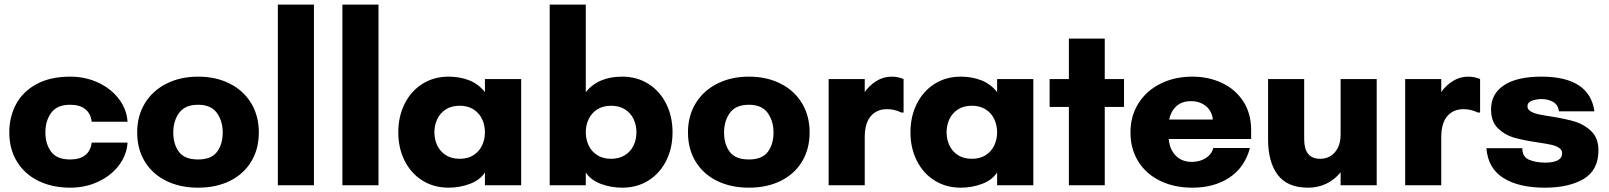

<svg xmlns="http://www.w3.org/2000/svg" viewBox="-20 -827 7180 857"><path d="M21.5 -236.3Q21.5 -306.2 52 -362.5Q82.5 -418.9 143.8 -451.9Q205.1 -484.9 293.5 -484.9Q361.8 -484.9 419.2 -457.8Q476.6 -430.7 511.2 -384.5Q545.9 -338.4 549.3 -283.7H389.2Q385.3 -319.3 361.1 -339.4Q336.9 -359.4 293.5 -359.4Q234.4 -359.4 208.5 -323.5Q182.6 -287.6 182.6 -236.3Q182.6 -184.1 208.3 -149.7Q233.9 -115.2 293.5 -115.2Q336.9 -115.2 361.1 -135Q385.3 -154.8 389.2 -190.4H549.3Q545.9 -135.7 511.2 -89.6Q476.6 -43.5 419.2 -16.4Q361.8 10.7 293.5 10.7Q213.4 10.7 151.6 -19.5Q89.8 -49.8 55.7 -105.7Q21.5 -161.6 21.5 -236.3Z M592.3 -236.3Q592.3 -309.6 626.7 -366Q661.1 -422.4 722.9 -453.6Q784.7 -484.9 864.3 -484.9Q944.3 -484.9 1005.9 -453.6Q1067.4 -422.4 1101.3 -366Q1135.3 -309.6 1135.3 -236.3Q1135.3 -161.6 1101.3 -105.7Q1067.4 -49.8 1006.1 -19.5Q944.8 10.7 864.3 10.7Q784.2 10.7 722.4 -19.5Q660.6 -49.8 626.5 -105.7Q592.3 -161.6 592.3 -236.3ZM864.3 -115.2Q923.3 -115.2 948.7 -149.2Q974.1 -183.1 974.1 -235.4Q974.1 -287.1 948 -323.2Q921.9 -359.4 864.3 -359.4Q805.7 -359.4 779.5 -323.2Q753.4 -287.1 753.4 -235.4Q753.4 -183.1 778.8 -149.2Q804.2 -115.2 864.3 -115.2Z M1220.2 -806.6H1381.3V0H1220.2Z M1508.3 -806.6H1669.4V0H1508.3Z M1757.8 -236.3Q1757.8 -307.1 1786.1 -363.8Q1814.5 -420.4 1865.5 -452.6Q1916.5 -484.9 1982.4 -484.9Q2031.7 -484.9 2073.5 -468.8Q2115.2 -452.6 2144.5 -416V-474.1H2306.2V0H2144.5V-57.1Q2122.1 -22.9 2076.9 -6.1Q2031.7 10.7 1982.4 10.7Q1916.5 10.7 1865.5 -21.2Q1814.5 -53.2 1786.1 -109.6Q1757.8 -166 1757.8 -236.3ZM2031.7 -118.2Q2067.9 -118.2 2093.3 -134.3Q2118.7 -150.4 2131.6 -177.5Q2144.5 -204.6 2144.5 -236.3Q2144.5 -268.6 2131.6 -295.7Q2118.7 -322.8 2093.3 -338.9Q2067.9 -355 2031.7 -355Q1995.6 -355 1970.2 -338.9Q1944.8 -322.8 1931.9 -295.7Q1918.9 -268.6 1918.9 -236.3Q1918.9 -204.6 1931.9 -177.5Q1944.8 -150.4 1970.2 -134.3Q1995.6 -118.2 2031.7 -118.2Z M2594.7 -57.1V0H2433.6V-806.6H2594.7V-416Q2650.4 -484.9 2757.3 -484.9Q2823.2 -484.9 2874.3 -452.6Q2925.3 -420.4 2953.6 -363.8Q2981.9 -307.1 2981.9 -236.3Q2981.9 -166 2953.6 -109.6Q2925.3 -53.2 2874.3 -21.2Q2823.2 10.7 2757.3 10.7Q2707.5 10.7 2662.4 -6.1Q2617.2 -22.9 2594.7 -57.1ZM2707.5 -118.2Q2743.7 -118.2 2769.3 -134.3Q2794.9 -150.4 2807.9 -177.5Q2820.8 -204.6 2820.8 -236.3Q2820.8 -268.6 2807.9 -295.7Q2794.9 -322.8 2769.5 -338.9Q2744.1 -355 2707.5 -355Q2671.4 -355 2646 -338.9Q2620.6 -322.8 2607.7 -295.7Q2594.7 -268.6 2594.7 -236.3Q2594.7 -204.6 2607.7 -177.5Q2620.6 -150.4 2646 -134.3Q2671.4 -118.2 2707.5 -118.2Z M3050.8 -236.3Q3050.8 -309.6 3085.2 -366Q3119.6 -422.4 3181.4 -453.6Q3243.2 -484.9 3322.8 -484.9Q3402.8 -484.9 3464.4 -453.6Q3525.9 -422.4 3559.8 -366Q3593.8 -309.6 3593.8 -236.3Q3593.8 -161.6 3559.8 -105.7Q3525.9 -49.8 3464.6 -19.5Q3403.3 10.7 3322.8 10.7Q3242.7 10.7 3180.9 -19.5Q3119.1 -49.8 3085 -105.7Q3050.8 -161.6 3050.8 -236.3ZM3322.8 -115.2Q3381.8 -115.2 3407.2 -149.2Q3432.6 -183.1 3432.6 -235.4Q3432.6 -287.1 3406.5 -323.2Q3380.4 -359.4 3322.8 -359.4Q3264.2 -359.4 3238 -323.2Q3211.9 -287.1 3211.9 -235.4Q3211.9 -183.1 3237.3 -149.2Q3262.7 -115.2 3322.8 -115.2Z M3678.7 -474.1H3839.8V-416Q3859.9 -445.3 3891.4 -465.1Q3922.9 -484.9 3960.4 -484.9Q3974.6 -484.9 3988.8 -481.9Q4002.9 -479 4013.2 -474.1V-324.7H4003.4Q3971.7 -339.8 3939.9 -339.8Q3893.1 -339.8 3866.5 -308.1Q3839.8 -276.4 3839.8 -214.8V0H3678.7Z M4043.9 -236.3Q4043.9 -307.1 4072.3 -363.8Q4100.6 -420.4 4151.6 -452.6Q4202.6 -484.9 4268.6 -484.9Q4317.9 -484.9 4359.6 -468.8Q4401.4 -452.6 4430.7 -416V-474.1H4592.3V0H4430.7V-57.1Q4408.2 -22.9 4363 -6.1Q4317.9 10.7 4268.6 10.7Q4202.6 10.7 4151.6 -21.2Q4100.6 -53.2 4072.3 -109.6Q4043.9 -166 4043.9 -236.3ZM4317.9 -118.2Q4354 -118.2 4379.4 -134.3Q4404.8 -150.4 4417.7 -177.5Q4430.7 -204.6 4430.7 -236.3Q4430.7 -268.6 4417.7 -295.7Q4404.8 -322.8 4379.4 -338.9Q4354 -355 4317.9 -355Q4281.7 -355 4256.3 -338.9Q4231 -322.8 4218 -295.7Q4205.1 -268.6 4205.1 -236.3Q4205.1 -204.6 4218 -177.5Q4231 -150.4 4256.3 -134.3Q4281.7 -118.2 4317.9 -118.2Z M4751 -349.6H4665V-474.1H4751V-654.8H4911.1V-474.1H4997.1V-349.6H4911.1V0H4751Z M5025.9 -236.3Q5025.9 -309.1 5061.5 -365.7Q5097.2 -422.4 5160.2 -453.6Q5223.1 -484.9 5302.2 -484.9Q5375 -484.9 5434.8 -456.5Q5494.6 -428.2 5529.5 -374.3Q5564.5 -320.3 5564.5 -247.1V-206.5H5196.8Q5200.2 -161.1 5227.5 -132.8Q5254.9 -104.5 5298.8 -104.5Q5325.7 -104.5 5346.4 -113.3Q5367.2 -122.1 5379.6 -136.2Q5392.1 -150.4 5395.5 -166.5H5559.1Q5536.1 -80.1 5468 -34.7Q5399.9 10.7 5302.2 10.7Q5221.2 10.7 5158.4 -19.8Q5095.7 -50.3 5060.8 -106.2Q5025.9 -162.1 5025.9 -236.3ZM5393.6 -293.5Q5391.6 -316.4 5379.4 -335Q5367.2 -353.5 5345.7 -364.5Q5324.2 -375.5 5296.9 -375.5Q5254.9 -375.5 5230.5 -352.8Q5206.1 -330.1 5198.7 -293.5Z M5640.1 -205.6V-474.1H5801.3V-205.6Q5801.3 -162.6 5818.8 -140.4Q5836.4 -118.2 5873.5 -118.2Q5898.9 -118.2 5919.4 -130.9Q5939.9 -143.6 5951.9 -168Q5963.9 -192.4 5963.9 -227.1V-474.1H6125V0H5963.9V-58.1Q5938.5 -25.9 5901.1 -7.6Q5863.8 10.7 5818.4 10.7Q5726.6 10.7 5683.3 -46.4Q5640.1 -103.5 5640.1 -205.6Z M6252 -474.1H6413.1V-416Q6433.1 -445.3 6464.6 -465.1Q6496.1 -484.9 6533.7 -484.9Q6547.9 -484.9 6562 -481.9Q6576.2 -479 6586.4 -474.1V-324.7H6576.7Q6544.9 -339.8 6513.2 -339.8Q6466.3 -339.8 6439.7 -308.1Q6413.1 -276.4 6413.1 -214.8V0H6252Z M6614.7 -165.5H6774.9Q6774.9 -126.5 6805.4 -113.8Q6835.9 -101.1 6878.4 -101.1Q6912.6 -101.1 6932.6 -111.3Q6952.6 -121.6 6952.6 -143.1Q6952.6 -158.2 6938.7 -167.2Q6924.8 -176.3 6903.8 -180.9Q6882.8 -185.5 6843.3 -191.4Q6779.8 -200.7 6738 -212.6Q6696.3 -224.6 6665.8 -254.6Q6635.3 -284.7 6635.3 -338.9Q6635.3 -408.2 6693.1 -446.5Q6751 -484.9 6859.9 -484.9Q7075.2 -484.9 7096.7 -330.1H6938.5Q6934.6 -359.4 6912.4 -372.1Q6890.1 -384.8 6861.3 -384.8Q6837.4 -384.8 6817.6 -377.4Q6797.9 -370.1 6797.9 -352.5Q6797.9 -338.9 6811 -330.6Q6824.2 -322.3 6845.2 -317.4Q6866.2 -312.5 6902.8 -307.1Q6967.3 -296.9 7009.8 -284.2Q7052.2 -271.5 7083.5 -240.7Q7114.7 -210 7114.7 -155.8Q7114.7 -67.9 7049.1 -28.6Q6983.4 10.7 6875 10.7Q6759.3 10.7 6690.4 -32.5Q6621.6 -75.7 6614.7 -165.5Z"/></svg>

Font: Glacial Indifference
Style: Bold
Weight: 700
Designer: Alfredo Marco Pradil
Foundry: Alfredo Marco Pradil
Version: Version 1.312